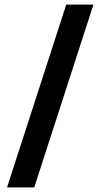

<svg xmlns="http://www.w3.org/2000/svg" viewBox="-20 -770 455 840"><path d="M269.8 -750H388.8L129.8 50H10.8Z"/></svg>

Font: Haskoy
Style: Regular
Weight: 400
Designer: Ertekin Erdin
Foundry: Ertekin Erdin
Version: Version 1.500